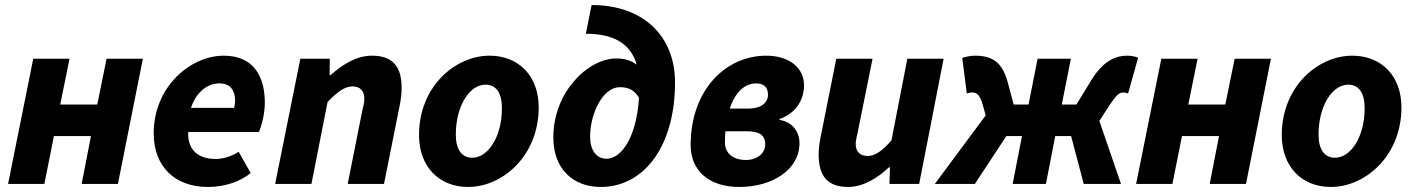

<svg xmlns="http://www.w3.org/2000/svg" viewBox="-20 -730 5612 762"><path d="M12 0H156L194 -190H341L304 0H448L547 -497H403L366 -315H219L256 -497H112Z M805 12C874 12 934 -10 975 -43L927 -128C904 -111 866 -99 836 -99C773 -99 723 -130 727 -206H1007C1015 -220 1031 -274 1031 -322C1031 -425 988 -509 868 -509C735 -509 590 -385 590 -201C590 -68 675 12 805 12ZM738 -302C760 -368 806 -399 850 -399C897 -399 913 -368 913 -330C913 -319 911 -310 909 -302Z M1072 0H1216L1280 -325C1320 -367 1349 -387 1379 -387C1409 -387 1426 -370 1426 -338C1426 -325 1423 -311 1418 -292L1360 0H1504L1566 -310C1571 -334 1574 -359 1574 -381C1574 -465 1539 -509 1457 -509C1393 -509 1339 -473 1292 -432H1288L1289 -497H1172Z M1838 12C1975 12 2118 -112 2118 -304C2118 -427 2040 -509 1923 -509C1786 -509 1643 -386 1643 -194C1643 -70 1721 12 1838 12ZM1854 -104C1811 -104 1789 -139 1789 -196C1789 -309 1843 -394 1907 -394C1951 -394 1972 -358 1972 -301C1972 -188 1918 -104 1854 -104Z M2322 -187C2322 -281 2373 -384 2440 -384C2478 -384 2499 -370 2516 -342C2506 -184 2446 -100 2387 -100C2345 -100 2322 -137 2322 -187ZM2364 12C2536 12 2659 -149 2659 -403C2659 -586 2534 -710 2328 -710L2305 -596C2420 -596 2484 -554 2507 -473C2486 -490 2458 -498 2426 -498C2314 -498 2176 -365 2176 -185C2176 -58 2256 12 2364 12Z M2914 12C3046 12 3153 -57 3153 -162C3153 -204 3127 -246 3074 -254V-258C3135 -278 3171 -331 3171 -391C3171 -463 3110 -509 3021 -509C2860 -509 2721 -373 2721 -154C2721 -55 2791 12 2914 12ZM2939 -95C2896 -95 2857 -117 2857 -165C2857 -180 2858 -195 2859 -209H2943C2993 -209 3017 -195 3017 -157C3017 -122 2986 -95 2939 -95ZM2981 -399C3012 -399 3028 -383 3028 -354C3028 -323 3002 -299 2948 -299H2876C2897 -362 2934 -399 2981 -399Z M3346 12C3406 12 3464 -24 3508 -66H3512L3510 0H3628L3725 -497H3581L3518 -173C3481 -130 3452 -111 3424 -111C3394 -111 3376 -127 3376 -159C3376 -172 3380 -186 3384 -205L3443 -497H3299L3237 -187C3232 -163 3229 -139 3229 -116C3229 -32 3264 12 3346 12Z M3690 0H3849L3974 -190H4036L3999 0H4131L4168 -190H4231L4281 0H4429L4343 -250L4385 -315C4410 -351 4421 -363 4438 -363C4445 -363 4451 -361 4457 -359L4497 -501C4488 -505 4471 -509 4454 -509C4400 -509 4353 -482 4307 -405L4252 -315H4194L4230 -497H4098L4062 -315H4003L3979 -405C3957 -484 3918 -509 3849 -509C3832 -509 3814 -505 3799 -500L3817 -359C3823 -361 3830 -363 3838 -363C3857 -363 3869 -353 3880 -315L3892 -272Z M4489 0H4633L4671 -190H4818L4781 0H4925L5024 -497H4880L4843 -315H4696L4733 -497H4589Z M5262 12C5399 12 5542 -112 5542 -304C5542 -427 5464 -509 5347 -509C5210 -509 5067 -386 5067 -194C5067 -70 5145 12 5262 12ZM5278 -104C5235 -104 5213 -139 5213 -196C5213 -309 5267 -394 5331 -394C5375 -394 5396 -358 5396 -301C5396 -188 5342 -104 5278 -104Z"/></svg>

Font: Source Sans Pro
Style: Bold Italic
Weight: 700
Italic angle: -11°
Designer: Paul D. Hunt
Foundry: Adobe Systems Incorporated
Version: Version 3.006;hotconv 1.0.111;makeotfexe 2.5.65597